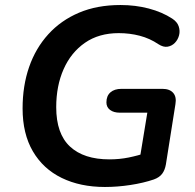

<svg xmlns="http://www.w3.org/2000/svg" viewBox="-20 -735 776 765"><path d="M398 10Q300 10 226 -26Q152 -62 111 -132Q70 -202 70 -303Q70 -393 96 -468Q122 -543 172.5 -598.5Q223 -654 295 -684.5Q367 -715 460 -715Q520 -715 573 -701Q626 -687 666 -661Q686 -648 692 -630Q698 -612 693.5 -594.5Q689 -577 677 -564.5Q665 -552 648 -549Q631 -546 611 -559Q577 -582 537 -592.5Q497 -603 453 -603Q374 -603 318.5 -564.5Q263 -526 233.5 -459.5Q204 -393 204 -308Q204 -202 259 -151Q314 -100 416 -100Q456 -100 493 -107.5Q530 -115 565 -127L532 -73L567 -286H458Q433 -286 418.5 -297Q404 -308 404 -327Q404 -353 420 -367Q436 -381 464 -381H627Q656 -381 670 -365Q684 -349 679 -320L641 -80Q637 -57 626 -42.5Q615 -28 593 -20Q552 -6 500 2Q448 10 398 10Z"/></svg>

Font: Nunito ExtraLight
Style: Bold Italic
Weight: 700
Italic angle: -9°
Version: Version 3.602